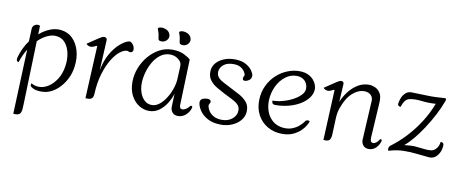

<svg xmlns="http://www.w3.org/2000/svg" viewBox="-72 -961 3593 1494"><g transform="rotate(10 1724.5 -214.0)"><path d="M148 114 146 162Q145 191 132.5 205.5Q120 220 81 216L101 -294Q70 -244 52 -186Q46 -186 39 -193.5Q32 -201 37 -221Q47 -259 64 -294.5Q81 -330 103 -360L107 -457Q107 -482 127.5 -493Q148 -504 167 -494L165 -426Q205 -461 249 -478Q293 -495 333 -490Q390 -484 427 -447Q464 -410 480 -354Q496 -298 488 -233Q482 -176 456 -126.5Q430 -77 392 -43Q354 -9 310 3Q282 10 246 7.5Q210 5 186 -12Q175 -20 176 -29Q177 -38 180 -42Q206 -25 242 -25Q278 -25 313 -47Q350 -70 378.5 -114Q407 -158 416 -219Q424 -275 414 -322Q404 -369 379 -399.5Q354 -430 316 -436Q280 -443 240 -425.5Q200 -408 163 -372Z M547 -419Q564 -430 588 -446.5Q612 -463 633.5 -477Q655 -491 662 -493Q676 -498 687 -492.5Q698 -487 697 -474L685 -234Q699 -310 730.5 -365Q762 -420 799 -452.5Q836 -485 864 -493Q876 -497 883.5 -493.5Q891 -490 899 -481Q915 -463 916 -440Q917 -417 897 -414Q890 -413 883.5 -415.5Q877 -418 872 -420Q847 -422 815 -398Q783 -374 753 -325.5Q723 -277 701.5 -206.5Q680 -136 676 -45Q675 -19 661 -8Q647 3 613 -1L633 -416Q631 -417 627 -416.5Q623 -416 615 -411Q575 -390 547 -419Z M1117 11Q1075 11 1037 -12.5Q999 -36 975 -81Q951 -126 951 -189Q951 -245 971.5 -298.5Q992 -352 1028 -395Q1064 -438 1111.5 -464Q1159 -490 1214 -490Q1270 -490 1307.5 -471.5Q1345 -453 1360 -437L1348 -79Q1347 -67 1351.5 -56.5Q1356 -46 1372 -46Q1382 -46 1397.5 -55Q1413 -64 1425 -80Q1430 -87 1437.5 -85Q1445 -83 1443 -73Q1437 -42 1409.5 -15.5Q1382 11 1345 11Q1315 11 1300 -8.5Q1285 -28 1286 -52L1290 -156Q1279 -118 1255 -79Q1231 -40 1196 -14.5Q1161 11 1117 11ZM1024 -188Q1024 -151 1036 -116.5Q1048 -82 1072 -60Q1096 -38 1130 -38Q1161 -38 1189 -60Q1217 -82 1239.5 -117.5Q1262 -153 1276 -194Q1290 -235 1292 -273L1296 -362Q1297 -378 1295.5 -388Q1294 -398 1289 -406Q1278 -424 1255 -437Q1232 -450 1203 -450Q1161 -450 1127.5 -425Q1094 -400 1071 -360Q1048 -320 1036 -274.5Q1024 -229 1024 -188ZM1243 -627Q1239 -636 1249.5 -641Q1260 -646 1277.5 -644.5Q1295 -643 1311.5 -634Q1328 -625 1336 -606Q1344 -586 1335 -567.5Q1326 -549 1304 -541Q1293 -537 1277 -539.5Q1261 -542 1259 -558Q1258 -569 1255 -587Q1252 -605 1243 -627ZM1075 -627Q1071 -636 1081.5 -641Q1092 -646 1110 -644.5Q1128 -643 1144.5 -634Q1161 -625 1169 -606Q1177 -586 1167.5 -567.5Q1158 -549 1136 -541Q1126 -537 1109.5 -539.5Q1093 -542 1092 -558Q1091 -569 1087.5 -587Q1084 -605 1075 -627Z M1594 -381Q1594 -354 1610.5 -336.5Q1627 -319 1655 -305Q1683 -291 1715 -274Q1749 -257 1785 -237.5Q1821 -218 1845 -189.5Q1869 -161 1867 -117Q1866 -78 1840 -46.5Q1814 -15 1772.5 2.5Q1731 20 1681 19Q1620 18 1579 -5Q1538 -28 1516.5 -60.5Q1495 -93 1493 -121Q1491 -154 1534 -160Q1566 -165 1575 -150Q1580 -143 1575.5 -134Q1571 -125 1566 -114Q1568 -93 1581 -71.5Q1594 -50 1619.5 -35Q1645 -20 1683 -19Q1735 -18 1768 -45.5Q1801 -73 1802 -111Q1803 -141 1783.5 -159.5Q1764 -178 1734 -192.5Q1704 -207 1673 -223Q1643 -239 1610.5 -257.5Q1578 -276 1555.5 -304Q1533 -332 1534 -375Q1535 -413 1559 -441.5Q1583 -470 1624 -486Q1665 -502 1715 -500Q1765 -498 1796.5 -479.5Q1828 -461 1844 -438Q1860 -415 1861 -400Q1862 -392 1857.5 -378.5Q1853 -365 1830 -354Q1817 -348 1806 -349.5Q1795 -351 1793 -361Q1792 -368 1794.5 -375.5Q1797 -383 1801 -390Q1803 -397 1794 -414Q1785 -431 1764 -446Q1743 -461 1708 -462Q1655 -464 1625 -439.5Q1595 -415 1594 -381Z M2170 -41Q2210 -38 2241.5 -51Q2273 -64 2295 -84Q2317 -104 2327 -120Q2332 -129 2343.5 -131Q2355 -133 2363 -125Q2360 -115 2348 -93.5Q2336 -72 2312.5 -49Q2289 -26 2253 -9.5Q2217 7 2168 7Q2104 7 2053 -22Q2002 -51 1973.5 -103.5Q1945 -156 1947 -223Q1949 -287 1974 -338Q1999 -389 2038 -424.5Q2077 -460 2124 -478.5Q2171 -497 2216 -497Q2259 -497 2286.5 -483.5Q2314 -470 2330 -451Q2346 -432 2352.5 -413.5Q2359 -395 2359 -383Q2359 -344 2334.5 -311Q2310 -278 2269.5 -254Q2229 -230 2179 -217.5Q2129 -205 2077 -205Q2059 -205 2053 -215.5Q2047 -226 2050 -235Q2087 -235 2128.5 -246Q2170 -257 2207 -276.5Q2244 -296 2267.5 -320.5Q2291 -345 2291 -371Q2291 -409 2267.5 -432.5Q2244 -456 2206 -457Q2155 -458 2114.5 -427Q2074 -396 2049.5 -345.5Q2025 -295 2022 -236Q2020 -185 2036.5 -142Q2053 -99 2087 -72Q2121 -45 2170 -41Z M2493 -3 2511 -399Q2506 -404 2491 -394Q2452 -373 2424 -402Q2441 -413 2465 -429.5Q2489 -446 2510.5 -460Q2532 -474 2539 -476Q2553 -481 2562.5 -475.5Q2572 -470 2571 -457L2563 -316Q2581 -360 2611 -399Q2641 -438 2681 -462.5Q2721 -487 2769 -487Q2791 -487 2816 -476.5Q2841 -466 2858 -440Q2875 -414 2872 -365L2855 -85Q2854 -69 2858.5 -57.5Q2863 -46 2879 -46Q2890 -46 2903 -56Q2916 -66 2923 -80Q2927 -87 2934.5 -85Q2942 -83 2940 -73Q2934 -44 2910.5 -19Q2887 6 2852 6Q2822 6 2807 -13.5Q2792 -33 2793 -57L2810 -365Q2812 -394 2793.5 -412Q2775 -430 2744 -431Q2695 -432 2648.5 -391Q2602 -350 2572 -262Q2567 -247 2563.5 -228Q2560 -209 2559 -186L2554 -59Q2553 -25 2540.5 -11.5Q2528 2 2493 -3Z M3005 -7Q2999 -16 3001.5 -28.5Q3004 -41 3013 -48Q3072 -91 3127.5 -150Q3183 -209 3229 -280.5Q3275 -352 3305 -431Q3248 -427 3194.5 -433.5Q3141 -440 3100 -432Q3079 -428 3065 -411.5Q3051 -395 3040 -360Q3033 -359 3024.5 -364.5Q3016 -370 3017 -381Q3019 -401 3028.5 -426Q3038 -451 3057.5 -469Q3077 -487 3107 -486Q3161 -485 3226 -482.5Q3291 -480 3370 -487Q3375 -488 3377 -481Q3379 -474 3376 -467Q3355 -409 3324 -350Q3293 -291 3258 -237.5Q3223 -184 3187 -141Q3151 -98 3119 -72Q3173 -79 3210.5 -76Q3248 -73 3276.5 -69Q3305 -65 3331 -68Q3354 -70 3372.5 -92Q3391 -114 3394 -145Q3417 -147 3419 -128Q3420 -99 3408.5 -71.5Q3397 -44 3376 -27Q3355 -10 3326 -12Q3277 -16 3227 -22Q3177 -28 3122.5 -27Q3068 -26 3005 -7Z"/></g></svg>

Font: Diphylleia
Style: Regular
Weight: 400
Designer: Minha Hyung
Foundry: JAMO
Version: Version 1.000; ttfautohint (v1.8.4.7-5d5b);gftools[0.9.28]